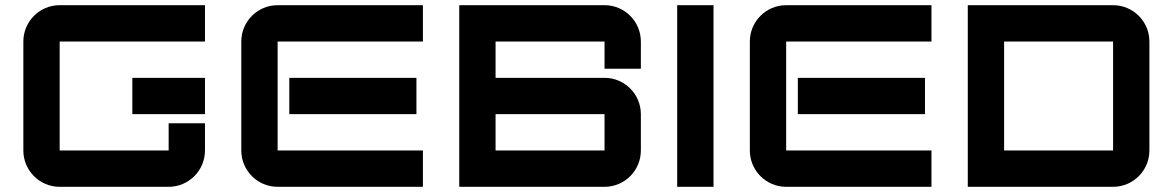

<svg xmlns="http://www.w3.org/2000/svg" viewBox="-20 -720 4520 740"><path d="M70 -560V-140C70 -62.7 132.7 0 210 0H630C707.3 0 770 -62.7 770 -140V-245H630V-140H210V-560H770V-700H210C132.7 -700 70 -637.3 70 -560ZM490 -280H770V-420H490Z M910 -560V-140C910 -62.7 972.7 0 1050 0H1610V-140H1050V-560H1610V-700H1050C972.7 -700 910 -637.3 910 -560ZM1095 -280H1585V-420H1095Z M2450 -560C2450 -637.3 2387.3 -700 2310 -700H1750V0H2310C2387.3 0 2450 -62.7 2450 -140V-280C2450 -357.3 2387.3 -420 2310 -420H1890V-560H2310V-455H2450ZM1890 -140V-280H2310V-140Z M2730 -700H2590V0H2730Z M2870 -560V-140C2870 -62.7 2932.7 0 3010 0H3570V-140H3010V-560H3570V-700H3010C2932.7 -700 2870 -637.3 2870 -560ZM3055 -280H3545V-420H3055Z M4410 -560C4410 -637.3 4347.3 -700 4270 -700H3710V0H4270C4347.3 0 4410 -62.7 4410 -140ZM3850 -140V-560H4270V-140Z"/></svg>

Font: Abstante
Style: Regular
Weight: 500
Designer: Valerio Brotto (Silverblur_type)
Version: Version 1.000;Glyphs 3.1.2 (3151)